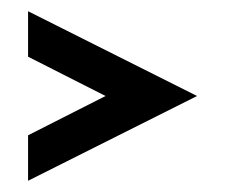

<svg xmlns="http://www.w3.org/2000/svg" viewBox="-20 -426 401 342"><path d="M30 -104 331 -255 30 -406V-325L168 -255L30 -185Z"/></svg>

Font: Venice Serif Bold
Style: Regular
Weight: 700
Designer: Bruno Pierini
Foundry: Unio | Creative Solutions
Version: Version 1.000;PS 001.000;hotconv 1.0.70;makeotf.lib2.5.58329